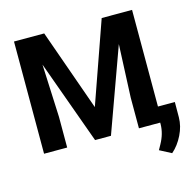

<svg xmlns="http://www.w3.org/2000/svg" viewBox="-126 -843 1202 1175"><g transform="rotate(-15 475.0 -255.5)"><path d="M63.5 -710.9V0H210V-194.3L195.3 -529.3L386.7 0H487.3L679.2 -529.8L664.6 -194.3V0H799.3V10.7C798.8 50.3 787.6 89.8 765.6 129.4L748 161.1L821.8 199.7C849.6 175.8 872.6 145 890.6 108.4C908.7 71.8 917.5 35.2 918 -1L918.5 -98.6H811.5V-710.9H619.1L437.5 -195.3L254.9 -710.9Z"/></g></svg>

Font: Roboto
Style: Bold
Weight: 700
Designer: Google
Version: Version 2.137; 2017